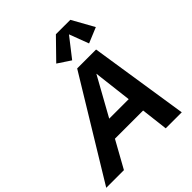

<svg xmlns="http://www.w3.org/2000/svg" viewBox="-311 -1126 1286 1286"><g transform="rotate(-45 332.5 -483.0)"><path d="M-54.2 0 373.5 -703.1H552.7L661.1 0H509.3L439.5 -587.4L113.3 0ZM175.8 -191.4 201.2 -313.5H562.5L537.1 -191.4ZM388.2 -765.1 297.4 -825.2 434.6 -965.8H571.3L657.7 -810.5L548.3 -765.1L496.1 -903.3Z"/></g></svg>

Font: Schibsted Grotesk
Style: Bold Italic
Weight: 700
Italic angle: -12°
Designer: Bakken & Baeck AS, Henrik Kongsvoll
Foundry: Schibsted ASA
Version: Version 1.100;gftools[0.9.25]